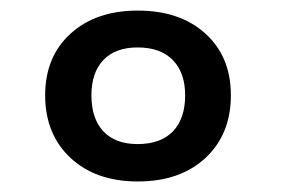

<svg xmlns="http://www.w3.org/2000/svg" viewBox="-20 -474 529 361"><path d="M238.8 -132.8Q160.2 -132.8 112.5 -177.2Q64.9 -221.7 64.9 -294.9Q64.9 -367.2 112.5 -410.6Q160.2 -454.1 238.8 -454.1Q318.8 -454.1 366.5 -410.6Q414.1 -367.2 414.1 -294.9Q414.1 -221.7 366.5 -177.2Q318.8 -132.8 238.8 -132.8ZM238.8 -203.1Q282.2 -203.1 305.2 -227.1Q328.1 -251 328.1 -294.9Q328.1 -337.4 304.9 -361.1Q281.7 -384.8 238.8 -384.8Q196.8 -384.8 174.3 -361.1Q151.9 -337.4 151.9 -294.9Q151.9 -251 174.3 -227.1Q196.8 -203.1 238.8 -203.1Z"/></svg>

Font: FiraGO
Style: Regular
Weight: 400
Designer: bBox Type
Foundry: bBox Type GmbH
Version: Version 1.001;PS 001.001;hotconv 1.0.88;makeotf.lib2.5.64775